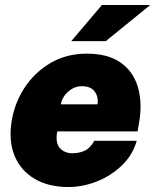

<svg xmlns="http://www.w3.org/2000/svg" viewBox="-20 -743 625 773"><path d="M255.5 10Q175.5 10 119.8 -22.8Q64 -55.5 39.2 -114.5Q14.5 -173.5 26.5 -252Q37.5 -326 78 -388.5Q118.5 -451 182.8 -489Q247 -527 329 -527Q413.5 -527 464.2 -492Q515 -457 534 -396.2Q553 -335.5 541.5 -259L534 -214H210.5Q202 -167.5 221 -146.8Q240 -126 271.5 -126Q298 -126 320.5 -136Q343 -146 359.5 -176H530.5Q514 -118.5 470.5 -76.8Q427 -35 370 -12.5Q313 10 255.5 10ZM225 -323H372.5Q377 -352.5 361.5 -374.2Q346 -396 309 -396Q279.5 -396 254.8 -374.2Q230 -352.5 225 -323ZM390.5 -723H585L406 -577.5H267Z"/></svg>

Font: Public Sans Black
Style: Italic
Weight: 900
Italic angle: -8°
Designer: The Public Sans project authors (U.S. Web Design System). Libre Franklin designed by Pablo Impallari and Rodrigo Fuenzal
Version: Version 1.007; ttfautohint (v1.8.1) -l 8 -r 50 -G 200 -x 14 